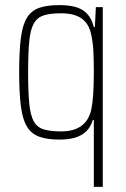

<svg xmlns="http://www.w3.org/2000/svg" viewBox="-20 -538 492 751"><path d="M347 193V-69H343Q335 -42 318 -25Q301 -8 275 0Q249 8 212 8Q164 8 133 -3.5Q102 -15 85 -43.5Q68 -72 61.5 -123.5Q55 -175 55 -255Q55 -337 61.5 -388.5Q68 -440 85 -468Q102 -496 132.5 -507Q163 -518 212 -518Q248 -518 274.5 -511Q301 -504 319.5 -485.5Q338 -467 347 -432H351L355 -510H382V193ZM219 -24Q268 -24 297.5 -45Q327 -66 337 -109Q342 -132 344.5 -168.5Q347 -205 347 -255Q347 -308 345 -342.5Q343 -377 335 -410Q325 -449 296.5 -467.5Q268 -486 219 -486Q177 -486 151.5 -478Q126 -470 112.5 -446.5Q99 -423 94.5 -377Q90 -331 90 -255Q90 -179 94.5 -133Q99 -87 112 -63.5Q125 -40 151 -32Q177 -24 219 -24Z"/></svg>

Font: Saira Thin Condensed
Style: Regular
Weight: 100
Width: 3
Version: Version 1.101